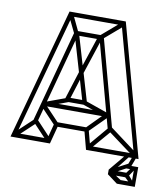

<svg xmlns="http://www.w3.org/2000/svg" viewBox="-82 -669 755 864"><g transform="rotate(10 296.0 -237.0)"><path d="M567 0 404 -595 423 -600 587 0ZM23 -1 9 -15 92 -93 107 -80ZM8 0V-20H182V0ZM171 -1 97 -80 112 -93 185 -15ZM182 0 163 -5 187 -96 206 -91ZM191 -80 116 -159 131 -172 205 -94ZM194 -80V-100H340V-80ZM123 -158 115 -176 230 -218 238 -200ZM2 0 166 -600 185 -595 22 0ZM347 0 323 -91 342 -96 366 -5ZM127 -162V-182H419V-162ZM108 -80 89 -85 206 -520 225 -515ZM359 -1 345 -15 427 -112 443 -99ZM347 0V-20H581V0ZM230 -198V-218H304V-198ZM338 -80 324 -94 413 -184 429 -171ZM232 -200 213 -206 258 -348 277 -343ZM296 -201 256 -338 275 -343 315 -207ZM415 -158 295 -200 304 -218 424 -176ZM568 -2 425 -108 438 -124 580 -18ZM257 -332 206 -506 225 -511 276 -338ZM431 -94 317 -515 336 -520 450 -99ZM206 -501 164 -588 182 -597 223 -511ZM275 -335 256 -341 313 -513 332 -508ZM206 -500V-520H336V-500ZM166 -580V-600H423V-580ZM330 -501 318 -517 410 -596 423 -581ZM477 82 463 70 536 -18H556ZM510 126 463 91 477 76 533 113ZM510 126 525 107H592V126ZM463 91V70H552V91ZM573 121 537 86 552 73 583 110ZM484 81 477 64 554 24 560 40ZM552 89 539 76 567 38 580 47ZM575 126V36H592V126ZM533 51V36H592V51ZM540 43 563 -18H581L558 43ZM537 0V-18H572V0Z"/></g></svg>

Font: Octagon Variable
Style: Regular
Weight: 400
Designer: Alexander Royter, Emma Schmalisch, Felix Willnauer, Friederike Temme, Greta Wachholz, Jason Tsiakas, Julia Baskal, Julia
Foundry: Type Design @ HAW Hamburg
Version: Version 1.000